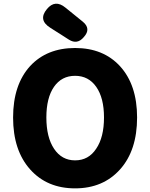

<svg xmlns="http://www.w3.org/2000/svg" viewBox="-20 -1022 826 1056"><path d="M393 14Q239 14 146 -90Q52 -195 52 -375.5Q52 -556 146 -659Q238 -758 393 -758Q548 -758 640 -658Q734 -555 734 -376Q734 -195 640.5 -90.5Q547 14 393 14ZM393 -140Q467 -140 509 -204Q552 -267 552 -376Q552 -483 509.5 -544Q467 -605 393 -605Q319 -605 277 -544.5Q235 -484 235 -376Q235 -267 277.5 -203.5Q320 -140 393 -140ZM359 -804 257 -869Q188 -912 238 -972Q283 -1027 340 -980L382 -946L435 -903Q483 -864 441 -818Q405 -775 359 -804Z"/></svg>

Font: GenSenRounded TW H
Style: Regular
Weight: 900
Version: Version 1.501;PS 1;hotconv 16.6.51;makeotf.lib2.5.65220